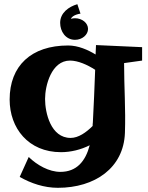

<svg xmlns="http://www.w3.org/2000/svg" viewBox="-20 -714 707 916"><path d="M658 -489 438 -499C438 -499 437 -481 436 -454C400 -476 353 -497 305 -497C129 -497 26 -400 26 -239C26 -103 115 12 271 12C318 12 366 0 408 -21C388 55 346 106 268 106C214 106 157 74 117 35L74 130C128 161 191 182 256 182C433 182 570 87 576 -80C580 -193 572 -299 572 -413L658 -425ZM423 -130C422 -124 422 -118 422 -113C391 -82 354 -56 317 -56C222 -56 195 -176 195 -242C195 -305 225 -425 314 -425C352 -425 397 -405 434 -381C431 -302 427 -199 423 -130ZM349 -694C308 -682 267 -653 267 -605C267 -564 293 -524 338 -524C372 -524 400 -548 400 -576C400 -604 372 -627 338 -627C331 -627 324 -626 318 -624C321 -631 332 -644 364 -649Z"/></svg>

Font: Peralta
Style: Regular
Weight: 400
Designer: Astigmatic (AOETI)
Foundry: Astigmatic (AOETI)
Version: Version 1.000